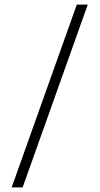

<svg xmlns="http://www.w3.org/2000/svg" viewBox="-20 -750 436 840"><path d="M364 -730 79 70H31L316 -730Z"/></svg>

Font: Work Sans Light
Style: Regular
Weight: 300
Designer: Wei Huang
Foundry: Wei Huang
Version: Version 2.012; ttfautohint (v1.8.3)